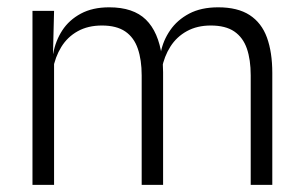

<svg xmlns="http://www.w3.org/2000/svg" viewBox="-20 -518 848 538"><path d="M682.5 0V-307Q682.5 -350.5 671.8 -381.8Q661 -413 636.5 -429.8Q612 -446.5 570.5 -446.5Q532.5 -446.5 503.8 -430.8Q475 -415 457.5 -387.5Q440 -360 433.5 -325.5L422 -371H430.5Q437 -404.5 456.8 -433.2Q476.5 -462 510 -479.8Q543.5 -497.5 591.5 -497.5Q646 -497.5 679.5 -475.8Q713 -454 728 -412.8Q743 -371.5 743 -313.5V0ZM71 0V-487.5H131.5L128.5 -366.5L131.5 -363.5V0ZM377 0V-307Q377 -350 366.2 -381.5Q355.5 -413 331 -429.8Q306.5 -446.5 265.5 -446.5Q226.5 -446.5 197.8 -430.5Q169 -414.5 151.8 -386.5Q134.5 -358.5 128 -322.5L114.5 -367.5H129Q135.5 -403.5 154.5 -432.8Q173.5 -462 206.5 -479.8Q239.5 -497.5 286 -497.5Q353.5 -497.5 388.8 -463Q424 -428.5 433.5 -360.5Q435.5 -350 436.2 -338.8Q437 -327.5 437 -316V0Z"/></svg>

Font: Anek Tamil Light
Style: Regular
Weight: 300
Designer: Aadarsh Rajan (Tamil), Yesha Goshar (Latin)
Foundry: Ek Type
Version: Version 1.003